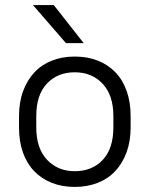

<svg xmlns="http://www.w3.org/2000/svg" viewBox="-20 -730 590 757"><path d="M275 7Q225 7 184.5 -9Q144 -25 115 -55Q86 -85 70.5 -128.5Q55 -172 55 -228V-272Q55 -327 71 -370.5Q87 -414 115.5 -444.5Q144 -475 184.5 -491Q225 -507 275 -507Q325 -507 365.5 -491Q406 -475 435 -445Q464 -415 479.5 -371Q495 -327 495 -272V-228Q495 -173 479 -129.5Q463 -86 434.5 -55.5Q406 -25 365 -9Q324 7 275 7ZM275 -55Q343 -55 385 -99.5Q427 -144 427 -228V-272Q427 -355 384.5 -400Q342 -445 275 -445Q207 -445 165 -400.5Q123 -356 123 -272V-228Q123 -145 165.5 -100Q208 -55 275 -55ZM110 -710H192L310 -560H240Z"/></svg>

Font: Retni Sans
Style: Regular
Weight: 400
Designer: Vitaly Kuzmin
Foundry: ParaType Ltd.
Version: Version 1.00;March 2, 2019;FontCreator 11.5.0.2425 64-bit; t